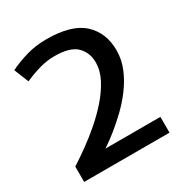

<svg xmlns="http://www.w3.org/2000/svg" viewBox="-148 -716 774 822"><g transform="rotate(-30 239.5 -305.0)"><path d="M32 0V-76Q32 -76 53.5 -90Q75 -104 109 -128.5Q143 -153 181.5 -186Q220 -219 254 -257.5Q288 -296 309.5 -337Q331 -378 331 -419Q331 -467 299.5 -498.5Q268 -530 190 -530Q153 -530 116 -519.5Q79 -509 41 -492L12 -564Q49 -582 95.5 -596Q142 -610 197 -610Q321 -610 377.5 -558Q434 -506 434 -419Q434 -373 416 -330Q398 -287 369.5 -249Q341 -211 308.5 -180Q276 -149 247.5 -126Q219 -103 200.5 -90.5Q182 -78 182 -78H454V0Z"/></g></svg>

Font: Epunda Sans Medium
Style: Regular
Weight: 500
Designer: Simon Atzbach
Foundry: typofactur
Version: Version 2.204; ttfautohint (v1.8.4.7-5d5b)